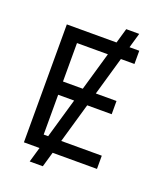

<svg xmlns="http://www.w3.org/2000/svg" viewBox="-164 -920 926 1113"><g transform="rotate(20 299.5 -363.0)"><path d="M155.3 92.8 418.9 -819.3H499L236.3 92.8ZM85.9 0V-727.5H532.7V-646H178.2V-408.7H508.3V-327.1H178.2V-81.5H536.6V0Z"/></g></svg>

Font: Inter 16pt
Style: Regular
Weight: 400
Version: Version 4.001;git-66647c0bb